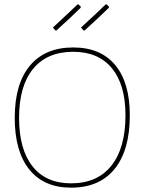

<svg xmlns="http://www.w3.org/2000/svg" viewBox="-20 -861 667 886"><path d="M354 -734Q445 -818 468 -841L473 -840L483 -830L482 -825Q447 -790 370 -720L365 -721ZM224 -734Q315 -818 338 -841L343 -840L353 -830L352 -825Q317 -790 240 -720L235 -721ZM318 -642Q444 -642 511.5 -561Q579 -480 579 -329Q579 -168 509 -81.5Q439 5 308 5Q183 5 115.5 -78.5Q48 -162 48 -317Q48 -474 118 -558Q188 -642 318 -642ZM318 -622Q197 -622 132.5 -543Q68 -464 68 -317Q68 -172 130 -93.5Q192 -15 308 -15Q429 -15 494 -96.5Q559 -178 559 -329Q559 -470 496.5 -546Q434 -622 318 -622Z"/></svg>

Font: Alegreya Sans SC Thin
Style: Regular
Weight: 100
Designer: Juan Pablo del Peral
Foundry: Huerta Tipografica
Version: Version 2.007